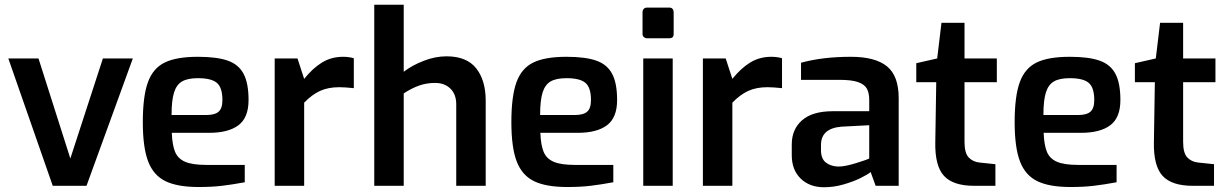

<svg xmlns="http://www.w3.org/2000/svg" viewBox="-20 -782 5163 808"><path d="M15 -536H142L276 -115L413 -536H539L344 0H202Z M581 -268Q581 -377 602.5 -436Q624 -495 673.5 -519Q723 -543 813 -543Q892 -543 938 -527Q984 -511 1005 -471.5Q1026 -432 1026 -361Q1026 -287 983.5 -255Q941 -223 860 -223H703Q705 -171 717 -142.5Q729 -114 759.5 -101Q790 -88 848 -88H1010V-15Q956 -5 913.5 0Q871 5 816 5Q727 5 676.5 -19.5Q626 -44 603.5 -102.5Q581 -161 581 -268ZM848 -298Q884 -298 900 -312Q916 -326 916 -361Q916 -413 893 -433Q870 -453 813 -453Q770 -453 746.5 -439.5Q723 -426 712.5 -393Q702 -360 702 -298Z M1136 -536H1232L1260 -450Q1295 -494 1334.5 -518.5Q1374 -543 1424 -543Q1448 -543 1469 -537V-411Q1431 -415 1408 -415Q1361 -415 1327 -399.5Q1293 -384 1260 -350V0H1136Z M1555 -762H1679V-480Q1714 -507 1763 -526Q1812 -545 1859 -545Q1944 -545 1984 -494.5Q2024 -444 2024 -358V0H1900V-343Q1900 -385 1875.5 -409Q1851 -433 1811 -433Q1775 -433 1744 -422Q1713 -411 1679 -389V0H1555Z M2132 -268Q2132 -377 2153.5 -436Q2175 -495 2224.5 -519Q2274 -543 2364 -543Q2443 -543 2489 -527Q2535 -511 2556 -471.5Q2577 -432 2577 -361Q2577 -287 2534.5 -255Q2492 -223 2411 -223H2254Q2256 -171 2268 -142.5Q2280 -114 2310.5 -101Q2341 -88 2399 -88H2561V-15Q2507 -5 2464.5 0Q2422 5 2367 5Q2278 5 2227.5 -19.5Q2177 -44 2154.5 -102.5Q2132 -161 2132 -268ZM2399 -298Q2435 -298 2451 -312Q2467 -326 2467 -361Q2467 -413 2444 -433Q2421 -453 2364 -453Q2321 -453 2297.5 -439.5Q2274 -426 2263.5 -393Q2253 -360 2253 -298Z M2684 -639V-730Q2684 -739 2689 -744.5Q2694 -750 2703 -750H2797Q2806 -750 2810.5 -744.5Q2815 -739 2815 -730V-639Q2815 -621 2797 -621H2703Q2695 -621 2689.5 -626Q2684 -631 2684 -639ZM2687 -536H2811V0H2687Z M2938 -536H3034L3062 -450Q3097 -494 3136.5 -518.5Q3176 -543 3226 -543Q3250 -543 3271 -537V-411Q3233 -415 3210 -415Q3163 -415 3129 -399.5Q3095 -384 3062 -350V0H2938Z M3312 -129V-174Q3312 -238 3355.5 -276Q3399 -314 3485 -314H3638V-361Q3638 -391 3628 -409Q3618 -427 3591 -436.5Q3564 -446 3513 -446H3351V-518Q3442 -543 3561 -543Q3663 -543 3712.5 -503Q3762 -463 3762 -369V0H3665L3644 -58Q3634 -49 3603 -33.5Q3572 -18 3530.5 -6Q3489 6 3448 6Q3387 6 3349.5 -30.5Q3312 -67 3312 -129ZM3638 -115V-255L3522 -249Q3435 -242 3435 -172V-150Q3435 -114 3455.5 -98Q3476 -82 3508 -81Q3536 -81 3582.5 -95.5Q3629 -110 3638 -115Z M3916 -184 3920 -436H3836V-516L3924 -536L3942 -686H4039V-536H4175V-436H4039V-185Q4039 -138 4056.5 -119.5Q4074 -101 4102 -98L4169 -91V0H4080Q3991 0 3952.5 -42Q3914 -84 3916 -184Z M4250 -268Q4250 -377 4271.5 -436Q4293 -495 4342.5 -519Q4392 -543 4482 -543Q4561 -543 4607 -527Q4653 -511 4674 -471.5Q4695 -432 4695 -361Q4695 -287 4652.5 -255Q4610 -223 4529 -223H4372Q4374 -171 4386 -142.5Q4398 -114 4428.5 -101Q4459 -88 4517 -88H4679V-15Q4625 -5 4582.5 0Q4540 5 4485 5Q4396 5 4345.5 -19.5Q4295 -44 4272.5 -102.5Q4250 -161 4250 -268ZM4517 -298Q4553 -298 4569 -312Q4585 -326 4585 -361Q4585 -413 4562 -433Q4539 -453 4482 -453Q4439 -453 4415.5 -439.5Q4392 -426 4381.5 -393Q4371 -360 4371 -298Z M4836 -184 4840 -436H4756V-516L4844 -536L4862 -686H4959V-536H5095V-436H4959V-185Q4959 -138 4976.5 -119.5Q4994 -101 5022 -98L5089 -91V0H5000Q4911 0 4872.5 -42Q4834 -84 4836 -184Z"/></svg>

Font: Exo SemiBold
Style: Regular
Weight: 600
Designer: Natanael Gama
Foundry: Natanael Gama
Version: Version 1.500